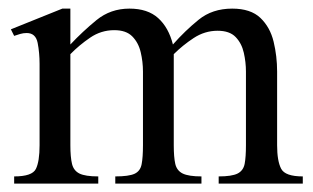

<svg xmlns="http://www.w3.org/2000/svg" viewBox="-20 -437 744 457"><path d="M700.7 0H500.5V-17.1Q531.7 -17.1 545.4 -23.9Q559.1 -30.8 562.3 -46.9Q565.4 -63 565.4 -91.3V-266.6Q565.4 -289.1 560.3 -311.5Q555.2 -334 540.8 -348.9Q526.4 -363.8 498 -363.8Q467.3 -363.8 440.9 -346.4Q414.6 -329.1 393.6 -308.1V-91.3Q393.6 -63 397.2 -46.9Q400.9 -30.8 415 -23.9Q429.2 -17.1 459.5 -17.1V0H254.4V-17.1Q286.6 -17.1 300.3 -23.4Q314 -29.8 317.1 -46.1Q320.3 -62.5 320.3 -91.3V-266.6Q320.3 -290 314.9 -312.7Q309.6 -335.4 294.9 -350.3Q280.3 -365.2 252 -365.2Q220.7 -365.2 194.6 -347.4Q168.5 -329.6 147.5 -308.1V-91.3Q147.5 -63 151.4 -46.9Q155.3 -30.8 169.2 -23.9Q183.1 -17.1 213.9 -17.1V0H13.7V-17.1Q56.6 -17.1 65.4 -34.9Q74.2 -52.7 74.2 -91.3V-284.7Q74.2 -311.5 69.6 -335Q64.9 -358.4 43.5 -358.4Q35.6 -358.4 28.1 -356.2Q20.5 -354 13.7 -351.6L5.9 -367.2L128.4 -416.5H147.5V-331.1Q176.3 -361.8 209.7 -389.2Q243.2 -416.5 288.1 -416.5Q331.5 -416.5 356.4 -394Q381.3 -371.6 391.6 -331.1Q420.4 -363.8 452.9 -390.1Q485.4 -416.5 532.7 -416.5Q576.7 -416.5 599.9 -394.3Q623 -372.1 631.3 -337.6Q639.6 -303.2 639.6 -266.6V-91.3Q639.6 -53.7 649.2 -35.4Q658.7 -17.1 700.7 -17.1Z"/></svg>

Font: Rohingya Solluk
Style: Regular
Weight: 400
Designer: SIL International
Foundry: SIL International
Version: Version 1.001